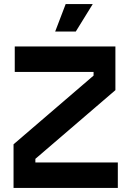

<svg xmlns="http://www.w3.org/2000/svg" viewBox="-20 -930 652 950"><path d="M47 0V-216L443 -556V-574H53V-700H551V-484L155 -144V-126H563V0ZM253 -774 305 -910H439L355 -774Z"/></svg>

Font: Space Mono
Style: Bold
Weight: 700
Monospace: yes
Designer: Colophon Foundry + Benjamin Critton
Foundry: Colophon Foundry & Benjamin Critton
Version: Version 1.003; ttfautohint (v1.8.4.7-5d5b)